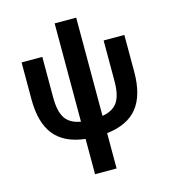

<svg xmlns="http://www.w3.org/2000/svg" viewBox="-130 -794 997 1119"><g transform="rotate(-15 369.0 -235.0)"><path d="M434 -97Q499 -108 526.5 -149.5Q554 -191 554 -275V-520H679V-297Q679 -156 619 -81.5Q559 -7 434 7V220H304V7Q179 -7 119 -81.5Q59 -156 59 -297V-520H184V-275Q184 -191 211.5 -149.5Q239 -108 304 -97V-690H434Z"/></g></svg>

Font: M PLUS 1p
Style: Bold
Weight: 700
Version: Version 1.062